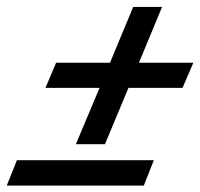

<svg xmlns="http://www.w3.org/2000/svg" viewBox="-42 -634 592 568"><path d="M182.5 -207.5 252.5 -374H92.5L124 -448.5H283.5L352 -613.5H437.5L369 -448.5H530L498 -374H338L268.5 -207.5ZM-22 -85 8 -160H413L383.5 -85Z"/></svg>

Font: Libre Caslon Text
Style: Italic
Weight: 400
Italic angle: -22.583°
Designer: Pablo Impallari, Rodrigo Fuenzalida, Katja Schimmel
Foundry: Pablo Impallari, Rodrigo Fuenzalida
Version: Version 2.000